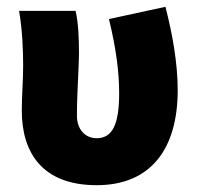

<svg xmlns="http://www.w3.org/2000/svg" viewBox="-20 -532 580 564"><path d="M264 12C424 12 502 -96 502 -267C502 -348 486 -434 466 -512L300 -476C322 -386 330 -318 330 -258C330 -166 310 -126 264 -126C230 -126 206 -152 206 -192C206 -260 212 -338 212 -374C212 -422 210 -466 202 -500H36C46 -444 48 -380 48 -340C48 -296 44 -251 44 -207C44 -84 104 12 264 12Z"/></svg>

Font: Source Sans Pro Black
Style: Regular
Weight: 900
Designer: Paul D. Hunt
Foundry: Adobe Systems Incorporated
Version: Version 3.006;hotconv 1.0.111;makeotfexe 2.5.65597